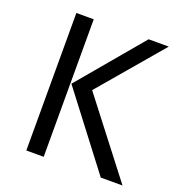

<svg xmlns="http://www.w3.org/2000/svg" viewBox="-125 -796 851 904"><g transform="rotate(20 300.0 -344.5)"><path d="M105 0V-689H192V0ZM467 -689H568L299 -373L587 0H478L197 -368Z"/></g></svg>

Font: Fira Mono
Style: Regular
Weight: 400
Designer: Carrois Corporate & Edenspiekermann AG
Foundry: Carrois Corporate GbR & Edenspiekermann AG
Version: Version 3.206